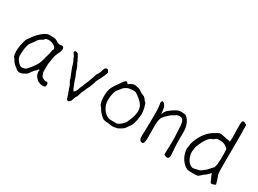

<svg xmlns="http://www.w3.org/2000/svg" viewBox="-34 -1343 2679 1990"><g transform="rotate(30 1305.0 -348.0)"><path d="M228 -400Q225 -399 222 -396Q220 -395 219 -394V-395L218 -394Q217 -393 216 -393H215L214 -392Q208 -387 202 -382Q197 -378 192 -371Q186 -364 183 -358Q180 -353 175 -346Q169 -339 163 -330L155 -319Q150 -311 144 -304Q133 -291 128 -271Q123 -251 119 -229Q116 -206 115 -185Q114 -164 114 -150Q114 -150 114 -141Q114 -137 115 -131Q116 -121 124 -106Q132 -92 143 -79Q155 -65 168 -56Q186 -45 195 -47Q202 -49 210 -51Q232 -54 239 -60Q246 -66 253 -74Q260 -80 263 -86Q273 -96 288 -116Q308 -142 323 -169Q338 -197 344 -221Q357 -273 358 -277Q362 -287 362 -289L363 -290L364 -298Q365 -300 368 -310Q370 -315 371 -322Q372 -327 373 -334Q374 -340 375 -345Q376 -351 377 -356Q379 -360 379 -363H380L381 -364Q386 -367 386 -382Q386 -392 375 -402Q366 -411 353 -418.5Q340 -426 325 -430Q311 -434 299 -434Q284 -434 269 -431Q255 -428 246 -411Q245 -411 245 -410H244Q243 -409 241 -407H240Q238 -405 236 -404Q231 -402 228 -400ZM489 8Q485 9 473 9Q461 9 447 5Q432 0 418 -5Q408 -9 381 -41Q373 -50 367 -71Q359 -96 365 -111Q368 -117 361 -119L359 -120L357 -119Q352 -115 349 -110Q345 -103 343 -100Q326 -89 322 -82Q313 -72 305 -61Q293 -44 284.5 -32.5Q276 -21 274 -20Q271 -18 237 0Q229 4 219 7Q210 10 201 10Q174 10 160 -3Q154 -9 143 -17Q132 -25 123 -33Q114 -41 106 -50Q98 -58 95 -64Q91 -72 87 -79Q83 -85 76 -93Q64 -105 61 -127Q58 -149 58 -165Q58 -180 60 -201Q63 -223 67 -246Q71 -268 77 -289Q83 -310 90 -323Q101 -341 121 -367Q140 -393 163 -417Q186 -440 212 -459Q237 -477 262 -482Q271 -483 278 -483Q286 -483 293 -483Q311 -483 331 -481Q350 -479 363 -471Q369 -467 376 -463Q385 -456 391 -455Q397 -453 403 -451Q410 -449 418 -449H419Q426 -449 432 -452L434 -453Q435 -453 439 -453H438H439Q454 -453 459 -444Q466 -434 466 -424Q466 -415 463 -403Q457 -386 456 -382Q452 -373 447 -362H446Q442 -352 437 -341Q431 -329 428 -315Q422 -289 422 -287Q413 -228 412 -223Q410 -217 410 -156V-122Q410 -114 413 -109Q414 -105 420 -87Q428 -63 451 -56Q458 -53 472 -47Q478 -45 483 -49Q493 -50 495 -49H496Q498 -49 502 -44Q506 -38 508 -32Q510 -23 508 -14Q506 -1 503 3Q500 5 489 8Z M680 -217Q679 -217 679 -219Q675 -233 653 -285Q642 -310 641 -316Q638 -335 635 -340Q633 -345 630 -352Q628 -359 625 -367Q620 -380 617 -384Q614 -389 613 -391Q612 -397 608 -403Q606 -408 605 -411Q604 -418 598 -426H597Q596 -428 594 -430Q592 -433 591 -436H590V-437Q585 -442 582 -447V-446Q582 -447 582 -447Q580 -451 579.5 -457.5Q579 -464 584 -467Q589 -472 596 -472Q608 -472 616 -467Q625 -462 629 -454Q635 -439 641 -432Q644 -429 646 -425Q646 -422 649 -415L654 -404H656Q658 -401 660 -396L662 -390L661 -388L664 -383Q667 -379 679 -355Q689 -335 692 -327Q704 -284 707 -280Q726 -239 728 -230Q729 -222 736 -203Q742 -185 751 -165Q758 -144 766 -127Q774 -110 779 -104L782 -100L785 -102Q792 -106 800 -117Q806 -127 809 -133Q813 -143 816 -154Q819 -163 824 -175Q835 -194 835 -197L836 -198Q836 -208 846 -228Q856 -248 872 -292Q890 -337 894 -358Q896 -364 897 -366Q899 -369 901 -374Q910 -386 916 -397Q923 -411 927 -423Q930 -433 932 -441V-442Q934 -450 937 -456V-457Q939 -464 949 -472Q957 -480 967 -478Q975 -477 977 -475V-474Q983 -467 986 -465L987 -464V-461Q987 -453 992 -452L994 -447Q980 -410 976 -399Q960 -363 953 -352Q952 -348 937 -322Q929 -308 926 -291Q922 -277 917 -264Q913 -252 909 -243Q899 -223 899 -220Q898 -216 884 -190Q880 -181 871 -157Q868 -153 864 -144Q861 -139 859 -133Q853 -119 851 -108Q846 -89 844 -84Q841 -77 836 -69H835L831 -61Q829 -58 826 -54Q824 -48 824 -46L821 -35Q818 -29 816 -23Q815 -18 812 -11.5Q809 -5 804 1Q799 7 793 11Q789 15 782 14Q771 14 765 5Q761 -1 758 -14Q756 -22 753 -28Q751 -34 749 -42Q748 -50 743 -57Q740 -63 739 -69Q737 -78 733 -87Q727 -99 726 -101Q726 -105 724 -110L720 -125H719Q718 -130 717 -132V-133Q709 -152 705 -156Q696 -169 693 -177Q692 -182 691 -184V-185L690 -187Q688 -189 688 -191Q689 -195 687 -199Q687 -201 686.5 -202.5Q686 -204 685.5 -205.5Q685 -207 684 -208ZM804 1Q804 1 804 2ZM641 -432Q642 -432 642 -432Z M1430 -129Q1442 -155 1448 -173Q1456 -197 1460 -219Q1464 -242 1464 -258Q1464 -286 1456 -306Q1448 -325 1436 -340Q1423 -358 1406 -371Q1397 -378 1388 -385Q1379 -392 1369 -400Q1355 -410 1346 -415Q1337 -419 1319 -419Q1281 -419 1262 -414Q1242 -409 1227 -398Q1208 -387 1199 -373Q1195 -367 1172 -339Q1172 -339 1171 -338H1170V-337L1166 -332Q1162 -328 1158 -320Q1151 -308 1147 -292.5Q1143 -277 1140 -260Q1137 -243 1136 -226.5Q1135 -210 1135 -197Q1135 -176 1141.5 -152Q1148 -128 1162 -106Q1175 -84 1194 -67Q1210 -51 1235 -42Q1242 -40 1248 -39L1261 -37H1262H1341H1343L1344 -39Q1352 -46 1355 -45.5Q1358 -45 1366 -51Q1374 -57 1388 -69Q1404 -83 1411 -92Q1419 -103 1430 -129ZM1472 -92Q1456 -68 1450 -61Q1437 -42 1430 -36Q1426 -32 1412 -22Q1402 -16 1392 -10Q1387 -7 1377 -2Q1365 3 1364 4Q1342 9 1320 11Q1305 13 1302 12V11Q1301 11 1294 10L1266 6Q1266 5 1266 5V6Q1266 6 1266 6V5Q1261 5 1248 4Q1239 3 1229 2H1228Q1219 1 1209 -1Q1201 -2 1197 -5H1196Q1187 -11 1178 -18Q1167 -28 1157 -38Q1147 -48 1138 -59Q1127 -73 1126 -76Q1121 -86 1117 -92Q1114 -98 1105 -107H1106H1105Q1097 -115 1092 -128Q1087 -140 1084 -156Q1081 -171 1080 -186Q1079 -201 1079 -213Q1079 -242 1082 -263Q1085 -285 1091 -304Q1098 -323 1109 -343Q1125 -371 1137 -385Q1148 -399 1148 -400L1153 -408Q1158 -412 1164 -423Q1171 -435 1174 -439Q1187 -455 1191 -457V-458Q1195 -462 1198 -464Q1201 -465 1205 -465Q1207 -465 1211 -463H1212Q1224 -455 1224 -452Q1224 -448 1227 -447Q1231 -447 1233 -448L1236 -449L1237 -450H1238L1246 -458Q1246 -458 1250 -460Q1259 -465 1268 -468Q1277 -474 1281 -474Q1297 -476 1297 -478Q1298 -475 1300 -477L1301 -476H1303L1321 -474Q1324 -474 1325 -472H1326Q1342 -470 1350 -467Q1364 -463 1369 -458Q1372 -455 1389 -444Q1399 -438 1410 -433Q1431 -424 1432 -424Q1433 -424 1440 -420Q1445 -416 1450 -411Q1454 -407 1459 -401Q1463 -396 1468 -387L1469 -385L1470 -383H1472L1473 -382H1475Q1484 -376 1490 -359Q1497 -341 1502 -319Q1507 -297 1509 -277Q1511 -256 1511 -245Q1511 -233 1507 -210Q1504 -191 1502 -172Q1499 -168 1499 -163Q1498 -160 1496 -156V-155Q1495 -152 1495 -146Q1495 -143 1493 -139Q1481 -107 1480 -104Q1479 -103 1472 -92ZM1281 -474Q1281 -475 1281 -475Z M1924 -6Q1924 -41 1925 -59L1927 -94Q1928 -111 1928 -147V-183Q1928 -207 1927 -228Q1926 -250 1924 -282Q1923 -313 1921 -339Q1919 -365 1915 -383Q1911 -401 1905 -409Q1901 -415 1889 -423Q1883 -428 1864 -428Q1838 -428 1828 -421Q1815 -410 1799 -403Q1781 -394 1762 -376Q1744 -359 1725 -341Q1703 -317 1697 -295Q1688 -262 1688 -231Q1687 -196 1688 -166Q1688 -136 1688 -111Q1688 -107 1689 -94Q1689 -82 1689 -75Q1689 -61 1688 -47Q1686 -26 1681 -9Q1676 5 1666 5Q1649 5 1642 -1Q1635 -7 1631 -16Q1627 -24 1626 -36Q1625 -48 1625 -60Q1625 -67 1625 -73Q1626 -80 1626 -86Q1628 -147 1629 -208.5Q1630 -270 1630 -332Q1630 -350 1629 -368Q1627 -402 1626 -407Q1625 -416 1623 -428Q1620 -442 1620 -446Q1620 -452 1620 -454Q1621 -456 1624 -464Q1625 -469 1629 -472Q1631 -475 1635 -475Q1638 -472 1641 -470H1644L1646 -469Q1656 -465 1666 -447Q1674 -435 1677 -421Q1679 -409 1681 -396Q1682 -381 1684 -368L1687 -350L1694 -367Q1697 -378 1704 -386Q1711 -396 1716 -403Q1721 -408 1733 -417Q1745 -427 1759 -437Q1773 -447 1788 -455.5Q1803 -464 1810 -467Q1824 -473 1839 -475Q1854 -476 1869 -476Q1899 -476 1913 -467Q1928 -458 1944 -436Q1960 -411 1968 -386Q1976 -360 1978 -335Q1980 -316 1980 -296Q1980 -289 1980 -273Q1979 -255 1979 -225Q1979 -201 1980 -163.5Q1981 -126 1985 -89Q1988 -64 1988 -38Q1988 -30 1988 -21Q1987 -13 1984 -6Q1981 1 1975 5Q1967 10 1957 9Q1953 9 1938 2Q1934 1 1931 -2Q1924 -6 1924 -6ZM1975 5ZM1716 -403Z M2431 -69ZM2448 -76Q2448 -76 2448 -82L2445 -84L2443 -81L2439 -77Q2420 -56 2404 -43Q2384 -31 2362 -10Q2351 0 2344 5.5Q2337 11 2335 12Q2317 16 2288 16H2251Q2234 16 2209 11Q2207 9 2205 9Q2202 8 2195 4Q2188 1 2186 -1Q2140 -35 2117.5 -83Q2095 -131 2095 -176Q2095 -187 2104 -242V-241Q2120 -298 2156 -355.5Q2192 -413 2247 -448Q2275 -466 2284.5 -470.5Q2294 -475 2313 -484Q2331 -485 2353 -479Q2375 -473 2402 -469Q2428 -466 2442 -461L2444 -460L2445 -462Q2448 -473 2448 -523Q2448 -574 2446 -606V-631Q2446 -643 2446 -653Q2444 -697 2454 -707L2455 -708V-709Q2455 -710 2456 -711Q2457 -712 2458 -712H2459Q2472 -712 2486 -705.5Q2500 -699 2504 -695Q2506 -691 2506 -663Q2504 -633 2506 -623Q2507 -614 2507 -602V-424L2506 -267Q2506 -235 2506 -179Q2506 -122 2513 -96L2521 -79Q2521 -75 2533 -41Q2544 -8 2544 -3Q2542 0 2526 7Q2509 14 2499 14Q2491 14 2485 7Q2476 -12 2468 -32L2455 -59Q2455 -68 2448 -76ZM2446 -384Q2436 -388 2433 -393V-394H2432Q2401 -420 2357.5 -420Q2314 -420 2311 -417Q2304 -411 2296 -406Q2288 -401 2286 -396Q2284 -393 2268 -390Q2251 -385 2227 -356Q2204 -326 2185.5 -285Q2167 -244 2166 -240Q2166 -236 2161 -212Q2157 -187 2157 -180V-162Q2157 -149 2163 -125Q2178 -73 2209 -49Q2239 -25 2260 -32Q2280 -38 2300 -41Q2322 -44 2334 -52Q2376 -81 2395 -102Q2414 -123 2440 -152V-153H2441Q2445 -172 2450 -191L2451 -192L2455 -268Q2454 -287 2454.5 -299Q2455 -311 2455 -322V-323L2453 -361Q2452 -370 2451 -373Q2449 -375 2449 -376Q2449 -378 2447 -383Z"/></g></svg>

Font: ToneOZ-Pinyin-Tsuipita-TC
Style: Regular
Weight: 400
Designer: ÂÆ£ÂøóÂáåJeffrey Xuan(jeffreyx@gmail.com, ToneOZ.com) ÈòøÂù§(cjkFonts)
Foundry: ToneOZ
Version: Version 0.24071